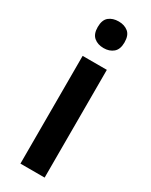

<svg xmlns="http://www.w3.org/2000/svg" viewBox="-198 -795 659 838"><g transform="rotate(30 132.0 -376.0)"><path d="M133 -752Q162 -752 181 -736.5Q200 -721 200 -685Q200 -650 181 -634Q162 -618 133 -618Q103 -618 84 -634Q65 -650 65 -685Q65 -721 84 -736.5Q103 -752 133 -752ZM193 -543V0H71V-543Z"/></g></svg>

Font: Noto Sans Lao UI SemCond SemBd
Style: Regular
Weight: 600
Width: 4
Designer: Monotype Design Team
Foundry: Monotype Imaging Inc.
Version: Version 2.000; ttfautohint (v1.8.4.7-5d5b)